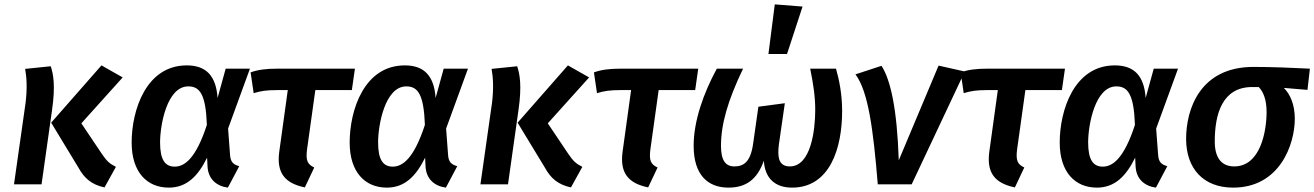

<svg xmlns="http://www.w3.org/2000/svg" viewBox="-20 -843 6010 878"><path d="M458 14 510 -80C480 -95 468 -107 446 -139L352 -279L541 -489L444 -544L214 -282L339 -76C365 -28 400 2 458 14ZM44 0H170L218 -340C234 -451 224 -504 212 -540L95 -528C102 -489 105 -439 97 -373Z M834 -544C648 -544 582 -339 582 -191C582 -55 653 15 752 15C835 15 886 -39 927 -122L929 -82C932 -24 970 8 1022 15L1074 -83C1045 -91 1034 -104 1032 -135L1023 -255L1123 -529H1012L975 -395C968 -497 922 -544 834 -544ZM841 -448C894 -448 921 -411 926 -272C876 -118 824 -81 779 -81C735 -81 712 -112 712 -192C712 -270 743 -448 841 -448Z M1422 -431H1589L1603 -529H1248C1196 -529 1159 -524 1126 -512L1140 -417C1172 -427 1199 -431 1247 -431H1296L1257 -149C1244 -53 1282 -5 1374 14L1417 -77C1385 -92 1378 -110 1384 -159Z M1831 -544C1645 -544 1579 -339 1579 -191C1579 -55 1650 15 1749 15C1832 15 1883 -39 1924 -122L1926 -82C1929 -24 1967 8 2019 15L2071 -83C2042 -91 2031 -104 2029 -135L2020 -255L2120 -529H2009L1972 -395C1965 -497 1919 -544 1831 -544ZM1838 -448C1891 -448 1918 -411 1923 -272C1873 -118 1821 -81 1776 -81C1732 -81 1709 -112 1709 -192C1709 -270 1740 -448 1838 -448Z M2591 14 2643 -80C2613 -95 2601 -107 2579 -139L2485 -279L2674 -489L2577 -544L2347 -282L2472 -76C2498 -28 2533 2 2591 14ZM2177 0H2303L2351 -340C2367 -451 2357 -504 2345 -540L2228 -528C2235 -489 2238 -439 2230 -373Z M2992 -431H3159L3173 -529H2818C2766 -529 2729 -524 2696 -512L2710 -417C2742 -427 2769 -431 2817 -431H2866L2827 -149C2814 -53 2852 -5 2944 14L2987 -77C2955 -92 2948 -110 2954 -159Z M3523 -823 3494 -596H3579L3650 -813ZM3311 15C3389 15 3442 -20 3473 -108C3478 -24 3528 15 3602 15C3776 15 3831 -167 3831 -335C3831 -411 3818 -476 3803 -529H3685C3699 -460 3708 -401 3708 -341C3708 -247 3688 -82 3592 -82C3541 -82 3534 -123 3542 -184L3569 -371L3448 -355L3424 -186C3412 -100 3379 -82 3338 -82C3299 -82 3277 -108 3277 -176C3277 -275 3308 -383 3378 -529H3258C3196 -415 3152 -289 3152 -176C3152 -42 3218 15 3311 15Z M4011 -542 3892 -503C3950 -425 3973 -256 3994 0H4149L4392 -516L4272 -543L4090 -110C4082 -348 4052 -479 4011 -542Z M4669 -431H4836L4850 -529H4495C4443 -529 4406 -524 4373 -512L4387 -417C4419 -427 4446 -431 4494 -431H4543L4504 -149C4491 -53 4529 -5 4621 14L4664 -77C4632 -92 4625 -110 4631 -159Z M5078 -544C4892 -544 4826 -339 4826 -191C4826 -55 4897 15 4996 15C5079 15 5130 -39 5171 -122L5173 -82C5176 -24 5214 8 5266 15L5318 -83C5289 -91 5278 -104 5276 -135L5267 -255L5367 -529H5256L5219 -395C5212 -497 5166 -544 5078 -544ZM5085 -448C5138 -448 5165 -411 5170 -272C5120 -118 5068 -81 5023 -81C4979 -81 4956 -112 4956 -192C4956 -270 4987 -448 5085 -448Z M5619 15C5832 15 5901 -182 5901 -300C5901 -365 5880 -412 5851 -441L5959 -432L5970 -529C5890 -533 5799 -537 5712 -537C5467 -537 5404 -343 5404 -208C5404 -72 5483 15 5619 15ZM5624 -82C5566 -82 5535 -121 5535 -196C5535 -321 5569 -446 5708 -445H5736C5757 -424 5772 -387 5772 -331C5772 -245 5745 -82 5624 -82Z"/></svg>

Font: Fira Sans Medium
Style: Italic
Weight: 500
Italic angle: -8°
Designer: bBox Type GmbH & Carrois Corporate GbR & Edenspiekermann AG
Foundry: bBox Type GmbH & Carrois Corporate GbR & Edenspiekermann AG
Version: Version 4.301;PS 004.301;hotconv 1.0.88;makeotf.lib2.5.64775